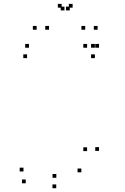

<svg xmlns="http://www.w3.org/2000/svg" viewBox="-20 -972 660 1014"><path d="M503 -720V-740H483V-720ZM440 -720V-740H420V-720ZM440 -174V-194H420V-174ZM409.5 -62V-82H389.5V-62ZM277.5 -33V-53H257.5V-33ZM104 -66.5V-86.5H84V-66.5ZM116 -4V-24H96V-4ZM277 22V2H257V22ZM503 -175V-195H483V-175ZM133 -720V-740H113V-720ZM123 -665V-685H103V-665ZM481 -665V-685H461V-665ZM481 -720V-740H461V-720ZM239 -815V-835H219V-815ZM348.5 -917V-937H328.5V-917ZM320.5 -917V-937H300.5V-917ZM430 -815V-835H410V-815ZM495.5 -815V-835H475.5V-815ZM363.5 -931.5V-951.5H343.5V-931.5ZM305.5 -931.5V-951.5H285.5V-931.5ZM173.5 -815V-835H153.5V-815Z"/></svg>

Font: Monaspace Argon Dots Var
Style: Regular
Weight: 400
Designer: Riley Cran and the Lettermatic Team
Version: Version 1.100 (Monaspace Argon Dots)